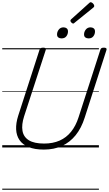

<svg xmlns="http://www.w3.org/2000/svg" viewBox="-20 -1321 975 1720"><path d="M373 19Q291 19 236.5 -3.5Q182 -26 154.5 -66.5Q127 -107 124.5 -162.5Q122 -218 143 -284L334 -875Q337 -885 344 -889.5Q351 -894 367 -894Q381 -894 387.5 -889.5Q394 -885 390 -874L196 -279Q172 -204 181.5 -149Q191 -94 238.5 -64.5Q286 -35 375 -35Q454 -35 514 -61.5Q574 -88 616.5 -140.5Q659 -193 684 -271L879 -875Q882 -885 888.5 -889.5Q895 -894 911 -894Q940 -894 934 -874L739 -268Q709 -173 657.5 -109.5Q606 -46 535 -13.5Q464 19 373 19ZM531 -977Q514 -977 502.5 -985.5Q491 -994 491 -1013Q491 -1036 506.5 -1056Q522 -1076 549 -1076Q566 -1076 577.5 -1067Q589 -1058 589 -1039Q589 -1015 574.5 -996Q560 -977 531 -977ZM774 -977Q756 -977 744.5 -985.5Q733 -994 733 -1013Q733 -1036 748.5 -1056Q764 -1076 791 -1076Q808 -1076 819.5 -1067Q831 -1058 831 -1039Q831 -1015 816.5 -996Q802 -977 774 -977ZM636 -1110Q628 -1110 619.5 -1119Q611 -1128 611 -1134Q611 -1137 611.5 -1140Q612 -1143 616 -1147L777 -1292Q781 -1295 784 -1298Q787 -1301 792 -1301Q799 -1301 806.5 -1295.5Q814 -1290 819 -1282.5Q824 -1275 824 -1268Q824 -1264 823 -1261Q822 -1258 816 -1253L649 -1118Q645 -1114 642 -1112Q639 -1110 636 -1110ZM0 369H866V379H0ZM0 -20H866V0H0ZM0 -505H866V-500H0ZM0 -889H866V-879H0Z"/></svg>

Font: Playwrite HR Guides
Style: Regular
Weight: 400
Designer: Veronika Burian, José Scaglione
Foundry: TypeTogether
Version: Version 1.003